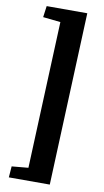

<svg xmlns="http://www.w3.org/2000/svg" viewBox="-109 -861 607 1122"><g transform="rotate(10 194.5 -300.0)"><path d="M168 -734 64 -745 73 -812H314L272 212H29L34 146L132 137Z"/></g></svg>

Font: Literata 18pt
Style: Bold Italic
Weight: 700
Italic angle: -2°
Designer: Latin by Veronika Burian and Jose Scaglione. Greek by Irene Vlachou. Cyrillic by Vera Evstafieva
Foundry: TypeTogether
Version: Version 3.103;gftools[0.9.29]